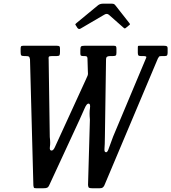

<svg xmlns="http://www.w3.org/2000/svg" viewBox="-20 -994 914 1024"><path d="M295.5 -259 438.5 -571Q444 -583 447.2 -590.8Q450.5 -598.5 448.5 -616L446.5 -683Q446 -691 442.2 -693Q438.5 -695 430 -695H425.5Q416 -695 412.2 -697.2Q408.5 -699.5 408.5 -709V-728Q408.5 -742.5 412.5 -746.2Q416.5 -750 430.5 -750H587Q596 -750 598.5 -746.8Q601 -743.5 601 -734V-712Q601 -700.5 597 -697.8Q593 -695 581 -695H568Q557.5 -695 551.5 -691.8Q545.5 -688.5 545.5 -675.5L539.5 -268Q539 -219 537.2 -200.5Q535.5 -182 546 -182Q552 -182 557.5 -195.2Q563 -208.5 569.5 -228Q576 -247.5 583.5 -266L756 -677Q763 -690 759 -692.5Q755 -695 746 -695H732Q721 -695 718 -698.8Q715 -702.5 715 -713V-739Q715 -747.5 716.5 -748.8Q718 -750 726 -750H854Q863.5 -750 868.8 -747.8Q874 -745.5 874 -735V-713Q874 -703.5 871.2 -699.2Q868.5 -695 858 -695H843Q831 -695 828.5 -692.2Q826 -689.5 822 -682L536.5 -5Q533 2 528 6Q523 10 511.5 10H473Q460 10 455.2 7.5Q450.5 5 449.5 -7L459.5 -356Q456 -392.5 459.8 -417Q463.5 -441.5 451.5 -441.5Q442 -441.5 431 -415.5Q420 -389.5 404 -355L242 -5Q238 4 231.8 7Q225.5 10 211 10H174Q162.5 10 161 7.2Q159.5 4.5 158 -5L140 -678Q138 -690.5 133 -692.8Q128 -695 114 -695H110Q96.5 -695 93.2 -699Q90 -703 90 -717V-733Q90 -743 92.2 -746.5Q94.5 -750 104 -750H283Q293 -750 296.5 -747.2Q300 -744.5 300 -734V-717.5Q300 -704.5 297.5 -699.8Q295 -695 282 -695H257Q243 -695 240.5 -691.2Q238 -687.5 239.5 -676L245.5 -263Q249.5 -232 246.2 -211.5Q243 -191 255 -191Q264.5 -191 272.5 -208.8Q280.5 -226.5 295.5 -259ZM393 -845 385.5 -857Q381 -862.5 381.8 -864.5Q382.5 -866.5 389 -872L503 -966Q513.5 -974.5 531 -974.5H573.5Q583.5 -974.5 587.5 -972.5Q591.5 -970.5 595 -966L670.5 -870Q673.5 -866.5 673.5 -865Q673.5 -863.5 668.5 -859.5L654 -847.5Q647.5 -842 645.5 -842.2Q643.5 -842.5 638 -847L561 -915Q550 -924.5 536 -915.5L410.5 -842Q400.5 -835.5 393 -845Z"/></svg>

Font: Besley* Condensed
Style: Italic
Weight: 400
Width: 3
Italic angle: -13°
Designer: Owen Earl
Foundry: indestructible type*
Version: Version 3.000; ttfautohint (v1.8.3)